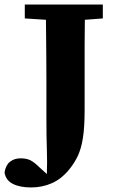

<svg xmlns="http://www.w3.org/2000/svg" viewBox="-74 -677 498 844"><path d="M35 -596V-657H378V-596L299 -590Q298 -533 298 -475.5Q298 -418 298 -359V-193Q298 -118 290.5 -70.5Q283 -23 268 8.5Q253 40 231 67Q196 110 153.5 128.5Q111 147 63 147Q13 147 -18 131Q-49 115 -54 81Q-49 49 -30 34Q-11 19 16 19Q43 19 60.5 28Q78 37 102 61L132 88Q134 36 132 -20Q130 -76 130 -159Q130 -195 130 -233.5Q130 -272 130 -321Q130 -370 129.5 -435Q129 -500 128 -590Z"/></svg>

Font: Source Serif 4 SmText
Style: Bold
Weight: 700
Designer: Frank Grießhammer
Foundry: Adobe
Version: Version 4.005;hotconv 1.1.0;makeotfexe 2.6.0